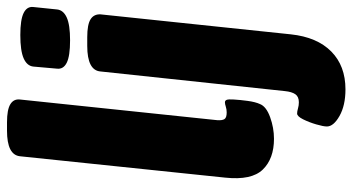

<svg xmlns="http://www.w3.org/2000/svg" viewBox="-249 -545 1006 548"><g transform="rotate(-90 254.0 -271.0)"><path d="M132 8Q75 8 44 -24Q13 -56 21 -131L82 -717Q86 -754 155 -754H179Q215 -754 230.5 -744.5Q246 -735 244 -717L185 -154Q184 -140 188 -133.5Q192 -127 207 -127Q216 -127 223.5 -129.5Q231 -132 236 -132Q241 -132 243 -127Q245 -122 244 -107Q243 -89 240 -67Q237 -45 231 -32Q224 -14 193.5 -3Q163 8 132 8ZM273 212Q227 212 197 195Q167 178 167 159Q167 149 173 128.5Q179 108 187.5 91Q196 74 204 74Q210 74 218.5 76.5Q227 79 236 79Q252 79 259 69Q266 59 268 39L324 -487Q327 -525 397 -525H422Q458 -525 473 -515.5Q488 -506 487 -487L430 56Q422 131 381 171.5Q340 212 273 212ZM413 -574Q368 -574 349 -583.5Q330 -593 332 -611L338 -679Q340 -697 361.5 -706.5Q383 -716 428 -716Q472 -716 491 -706.5Q510 -697 508 -679L501 -611Q499 -593 478 -583.5Q457 -574 413 -574Z"/></g></svg>

Font: Asap Condensed Condensed ExtraBold
Style: Italic
Weight: 800
Width: 3
Italic angle: -6°
Designer: Pablo Cosgaya
Foundry: Omnibus-Type
Version: Version 3.001; ttfautohint (v1.8.4.7-5d5b)